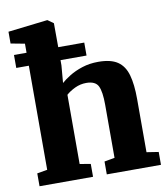

<svg xmlns="http://www.w3.org/2000/svg" viewBox="-89 -895 849 970"><g transform="rotate(-10 335.0 -410.0)"><path d="M87.5 -75V-609H23V-675.5H87.5V-722L16 -735.5V-796L217.5 -819.5H220L249.5 -798.5L250 -675.5H383.5V-609H250V-582L242.5 -493Q259 -508 287.2 -525.5Q315.5 -543 353.2 -555.2Q391 -567.5 436 -567.5Q500 -567.5 534.8 -544Q569.5 -520.5 583.2 -472Q597 -423.5 597 -348.5V-75.5L658 -66V0H380V-66L433 -75.5V-348Q433 -415 418.8 -444Q404.5 -473 357.5 -473Q327 -473 299.2 -459.8Q271.5 -446.5 254 -430.5V-75.5L309.5 -66V0H35V-66Z"/></g></svg>

Font: Merriweather Black
Style: Regular
Weight: 900
Designer: Eben Sorkin
Foundry: Eben Sorkin
Version: Version 2.200;gftools[0.9.31]